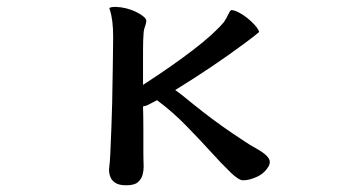

<svg xmlns="http://www.w3.org/2000/svg" viewBox="-20 -493 1040 565"><path d="M400.9 -243.2V-346.2Q400.9 -375.5 402.8 -399.4Q403.8 -406.7 406 -412.8Q408.2 -418.9 408.7 -421.4Q410.2 -426.8 410.6 -431.2Q410.6 -437.5 402.8 -443.8Q393.6 -451.7 379.4 -458.5Q351.1 -471.7 320.8 -472.7Q319.8 -472.7 318.4 -472.7Q308.6 -472.7 303.2 -470.2Q302.2 -469.7 301.8 -469.2L302.7 -465.8Q308.1 -449.7 310.5 -430.2Q313 -410.6 313 -382.8Q313 -373 312 -302.7Q311 -232.4 310.1 -190.4Q308.1 -115.2 304.7 -42.5Q303.2 -13.2 301.3 1Q300.8 3.9 300.8 5.9Q300.8 22.9 308.6 35.2Q310.5 37.1 313.7 40.5Q316.9 43.9 323.7 47.4Q334 52.2 351.6 52.2Q375 52.2 385.3 43.5Q396 34.2 399.4 21.7Q402.8 9.3 402.8 -2.9Q402.8 -5.9 402.3 -16.1Q401.9 -26.4 401.9 -39.1V-110.8Q401.9 -148.4 400.9 -179.7Q409.7 -181.6 413.3 -183.3Q417 -185.1 423.6 -188.5Q430.2 -191.9 442.4 -198.2L445.8 -195.3Q488.3 -163.6 528.3 -122.6Q567.9 -82 596.7 -50.3Q633.3 -9.8 658.7 14.6Q682.6 37.6 695.3 37.6Q714.4 37.6 736.8 26.9Q758.3 17.1 771 -4.4Q773.9 -11.2 773.9 -15.9Q773.9 -20.5 772.5 -23.4Q768.6 -32.2 758.3 -40.3Q748 -48.3 732.4 -57.1Q715.8 -65.9 700.2 -76.7Q631.8 -121.1 576.2 -164.6Q553.2 -182.6 540 -193.4Q519 -210.9 504.4 -221.7L495.6 -228Q606.9 -296.4 702.1 -367.2Q734.9 -391.6 742.7 -398.9Q741.2 -404.8 735.4 -412.6Q720.2 -431.6 697.8 -447.3Q674.3 -462.9 661.6 -463.4Q657.2 -462.4 653.3 -453.6Q646 -438 638.7 -427.7Q608.4 -392.1 548.1 -345.9Q487.8 -299.8 412.1 -250.5Z"/></svg>

Font: Bakudai
Style: ExtraLight
Weight: 200
Version: Version 1.48